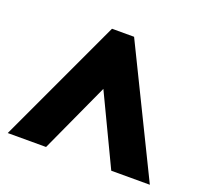

<svg xmlns="http://www.w3.org/2000/svg" viewBox="-90 -818 716 678"><g transform="rotate(20 268.0 -479.0)"><path d="M2 -243 222 -715H305L536 -243H391L266 -505L146 -243Z"/></g></svg>

Font: Noto Sans Lao Looped Condensed Black
Style: Regular
Weight: 900
Width: 3
Designer: Mark Frömberg, Ben Mitchell
Foundry: The Fontpad Ltd
Version: Version 1.002; ttfautohint (v1.8.4.7-5d5b)